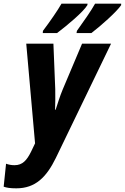

<svg xmlns="http://www.w3.org/2000/svg" viewBox="-87 -786 680 1046"><path d="M146 -606H224C277 -646 366 -720 389 -758L390 -766H248C227 -729 187 -671 147 -618ZM330 -606H411C461 -644 548 -721 573 -758V-766H431C410 -728 370 -671 332 -618ZM2 240C106 240 166 179 217 75L518 -548H360L254 -297C240 -264 227 -221 216 -188H213C214 -222 215 -263 214 -300L204 -548H56L104 -5L82 41C59 87 36 114 -8 114C-25 114 -40 111 -54 106L-67 231C-51 237 -30 240 2 240Z"/></svg>

Font: Noto Sans Display SemiCondensed Extra
Style: Italic
Weight: 800
Width: 4
Italic angle: -12°
Designer: Monotype Design Team
Foundry: Monotype Imaging Inc.
Version: Version 1.900